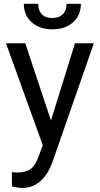

<svg xmlns="http://www.w3.org/2000/svg" viewBox="-20 -750 513 984"><path d="M241.2 -132.3 364.3 -528.3H460.9L248.5 81.5Q199.2 213.4 91.8 213.4L74.7 211.9L41 205.6V132.3L65.4 134.3Q111.3 134.3 137 115.7Q162.6 97.2 179.2 47.9L199.2 -5.9L10.7 -528.3H109.4ZM394.5 -730.5Q394.5 -671.4 354.2 -635.5Q314 -599.6 248.5 -599.6Q183.1 -599.6 142.6 -635.7Q102.1 -671.9 102.1 -730.5H175.8Q175.8 -696.3 194.3 -677Q212.9 -657.7 248.5 -657.7Q282.7 -657.7 302 -676.8Q321.3 -695.8 321.3 -730.5Z"/></svg>

Font: Roboto-ThirdPerson-AD3FC
Style: ThirdPerson-AD3FC
Weight: 400
Designer: Google
Version: Version 2.137; 2017